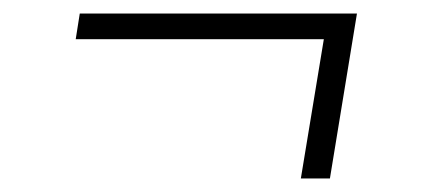

<svg xmlns="http://www.w3.org/2000/svg" viewBox="-20 -379 640 284"><path d="M425 -115 459 -321H92L98 -359H508L468 -115Z"/></svg>

Font: Iosevka Curly XLtEx
Style: Italic
Weight: 200
Width: 7
Italic angle: -9°
Monospace: yes
Designer: Belleve Invis
Foundry: Belleve Invis
Version: Version 11.1.0; ttfautohint (v1.8.3)